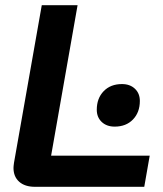

<svg xmlns="http://www.w3.org/2000/svg" viewBox="-20 -720 628 740"><path d="M32 -73Q32 -79 34 -93L141 -700H279L177 -120H557L536 0H115Q76 0 54 -19.5Q32 -39 32 -73ZM353 -297Q353 -341 379.5 -368.5Q406 -396 450 -396Q481 -396 500 -378Q519 -360 519 -331Q519 -287 492.5 -259.5Q466 -232 422 -232Q391 -232 372 -250Q353 -268 353 -297Z"/></svg>

Font: Bai Jamjuree
Style: Bold Italic
Weight: 700
Italic angle: -10°
Designer: Katatrad Aksorn Co.,Ltd.
Foundry: Cadson Demak Co.,Ltd.
Version: Version 1.000; ttfautohint (v1.6)